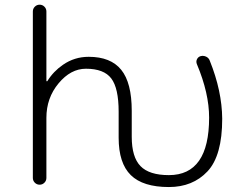

<svg xmlns="http://www.w3.org/2000/svg" viewBox="-20 -793 1040 802"><path d="M173.8 -49.8Q173.8 -38.1 165.5 -29.8Q157.2 -21.5 145.5 -21.5Q133.8 -21.5 125.5 -29.8Q117.2 -38.1 117.2 -49.8V-745.1Q117.2 -756.8 125.5 -765.1Q133.8 -773.4 145.5 -773.4Q157.2 -773.4 165.5 -765.1Q173.8 -756.8 173.8 -745.1V-455.1Q173.8 -454.1 175.3 -453.6Q176.8 -453.1 177.7 -454.1Q203.1 -495.1 243.2 -522.5Q291 -555.7 350.6 -555.7Q442.4 -555.7 486.3 -501.5Q530.3 -447.3 530.3 -330.1V-221.7Q530.3 -136.7 566.9 -99.1Q603.5 -61.5 685.5 -61.5Q853.5 -61.5 853.5 -301.8Q853.5 -403.3 802.7 -524.4Q797.9 -535.2 802.7 -545.4Q807.6 -555.7 818.4 -558.6Q830.1 -561.5 841.3 -556.2Q852.5 -550.8 856.4 -539.1Q907.2 -413.1 908.2 -296.9Q908.2 -142.6 846.7 -77.1Q785.2 -11.7 685.5 -11.7Q577.1 -11.7 526.4 -61.5Q475.6 -111.3 475.6 -217.8V-326.2Q475.6 -424.8 444.8 -465.3Q414.1 -505.9 338.9 -505.9Q275.4 -505.9 224.6 -444.8Q173.8 -383.8 173.8 -300.8Z"/></svg>

Font: Rounded Mgen+ 1m light
Style: Regular
Weight: 200
Designer: [Source Han Sans]
Ryoko NISHIZUKA  (kana & ideographs); Paul D. Hunt (Latin, Greek & Cyrillic); Wenlong ZHANG  (bopomofo
Version: Version 1.059.20150602